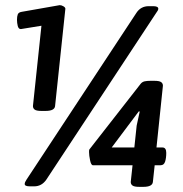

<svg xmlns="http://www.w3.org/2000/svg" viewBox="-20 -724 711 746"><path d="M575 -700Q595 -700 595 -690Q595 -684 587 -674L160 -26Q142 0 113 0H96Q76 0 76 -9Q76 -16 83 -26L510 -674Q527 -700 558 -700ZM212 -704Q219 -704 226.5 -699.5Q234 -695 234 -690L194 -312Q192 -293 157 -293H141Q122 -293 115 -298Q108 -303 108 -312L141 -624L61 -611Q52 -611 49 -623Q46 -635 46 -647Q46 -660 49 -668Q52 -676 64 -678ZM580 -410Q599 -410 606 -405Q613 -400 613 -391L588 -151H611Q626 -151 626 -130Q626 -110 621.5 -96Q617 -82 604 -82H581L574 -17Q572 2 537 2H521Q502 2 495 -3Q488 -8 488 -17L495 -82H341Q334 -82 330 -101Q326 -120 326 -133Q326 -142 327 -143L527 -399Q533 -406 542 -408Q551 -410 564 -410ZM523 -291H519L414 -151H502L511 -236Z"/></svg>

Font: Asap VF Beta
Style: Italic
Weight: 400
Italic angle: -6°
Designer: Pablo Cosgaya
Foundry: Pablo Cosgaya
Version: Version 1.007